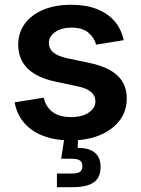

<svg xmlns="http://www.w3.org/2000/svg" viewBox="-20 -568 582 792"><path d="M271 11.2Q208.5 11.2 159.7 -7.1Q110.8 -25.4 80.1 -60.5Q49.3 -95.7 40.5 -146L160.2 -165Q169.9 -125 198.2 -105Q226.6 -85 272.9 -85Q319.3 -85 346.4 -103.8Q373.5 -122.6 373.5 -149.9Q373.5 -173.3 355.5 -188.7Q337.4 -204.1 300.3 -211.9L208.5 -231.4Q131.3 -248 93.3 -286.1Q55.2 -324.2 55.2 -383.8Q55.2 -433.6 82.8 -470.7Q110.4 -507.8 159.4 -528.1Q208.5 -548.3 273.4 -548.3Q335.4 -548.3 380.6 -530.3Q425.8 -512.2 453.4 -479.5Q481 -446.8 490.2 -402.3L376.5 -383.8Q368.7 -413.6 344 -433.8Q319.3 -454.1 275.4 -454.1Q234.9 -454.1 208.3 -436.3Q181.6 -418.5 181.6 -390.6Q181.6 -367.2 199.7 -351.8Q217.8 -336.4 257.8 -327.6L350.6 -308.1Q428.2 -291.5 465.6 -255.4Q502.9 -219.2 502.9 -161.6Q502.9 -109.9 473.4 -71Q443.8 -32.2 391.6 -10.5Q339.4 11.2 271 11.2ZM214.8 204.1V147.9H274.9Q299.3 147.9 309.6 140.9Q319.8 133.8 319.8 117.2Q319.8 101.1 309.6 94Q299.3 86.9 274.9 86.9H232.4L249 -22H302.2V0L300.3 42Q346.7 41.5 370.8 61.5Q395 81.5 395 120.1Q395 164.1 366.9 184.1Q338.9 204.1 279.8 204.1Z"/></svg>

Font: Inter 17pt SemiBold
Style: Regular
Weight: 600
Version: Version 4.001;git-66647c0bb